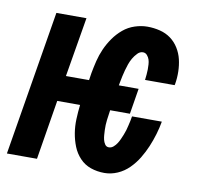

<svg xmlns="http://www.w3.org/2000/svg" viewBox="-67 -599 732 679"><g transform="rotate(10 299.0 -260.0)"><path d="M349 8Q323 8 300 0Q277 -8 260.5 -25.5Q244 -43 235 -65.5Q226 -88 222 -112.5Q218 -137 219 -162.5Q220 -188 223 -214H141L106 0H-2L84 -520H192L156 -306H239L243 -332Q247 -354 252.5 -376.5Q258 -399 267.5 -420.5Q277 -442 291 -462Q305 -482 323.5 -497.5Q342 -513 365 -520.5Q388 -528 410 -528Q433 -528 455 -522.5Q477 -517 494 -504.5Q511 -492 522.5 -473.5Q534 -455 539 -434Q544 -413 544.5 -390Q545 -367 541 -344Q541 -343 540.5 -342.5Q540 -342 540 -341H433Q434 -341 434 -341.5Q434 -342 434 -342Q435 -351 436 -360.5Q437 -370 437 -379Q437 -388 436.5 -397Q436 -406 433.5 -414Q431 -422 425 -429Q419 -436 410 -436Q399 -436 390 -426.5Q381 -417 375 -406.5Q369 -396 365 -384.5Q361 -373 358 -362Q355 -351 352.5 -339.5Q350 -328 348 -317L346 -306H417L402 -214H331Q330 -205 328.5 -196Q327 -187 326 -178Q325 -169 324.5 -160Q324 -151 324.5 -142Q325 -133 325.5 -124.5Q326 -116 328 -107.5Q330 -99 335 -91.5Q340 -84 349 -84Q358 -84 365.5 -90.5Q373 -97 378 -105Q383 -113 386.5 -121Q390 -129 393.5 -137.5Q397 -146 399.5 -154.5Q402 -163 404 -172Q406 -181 408 -189.5Q410 -198 411 -206H518Q514 -183 507 -159.5Q500 -136 490.5 -113.5Q481 -91 468 -69.5Q455 -48 437 -30Q419 -12 396 -2Q373 8 349 8Z"/></g></svg>

Font: Iosevka SS04 SmBd Ex Obl
Style: Regular
Weight: 600
Width: 7
Italic angle: -9°
Monospace: yes
Designer: Belleve Invis
Foundry: Belleve Invis
Version: Version 19.0.0; ttfautohint (v1.8.4)